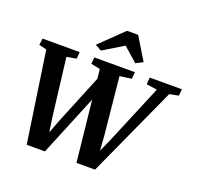

<svg xmlns="http://www.w3.org/2000/svg" viewBox="-165 -1179 1407 1365"><g transform="rotate(20 538.5 -497.0)"><path d="M174.5 5 73.5 -679.5 16 -693 22.5 -743H303.5L299.5 -692L226 -679L279 -242.5L304.5 -70L272.5 -73L334.5 -237L491.5 -620.5L510 -475.5L312.5 5ZM551 5 478.5 -679.5 409.5 -693 414 -743H721L716.5 -691.5L627.5 -679.5L671 -242.5L683.5 -69.5L653 -74L725.5 -239L910 -679.5L829 -691.5L833 -743H1077L1071.5 -693L1003.5 -680L691.5 5ZM393.5 -831.5 568 -1000.5H651.5L755 -831L701.5 -804Q674.5 -827 648 -851Q621.5 -875 594.5 -898Q556 -874.5 517.5 -851Q479 -827.5 440.5 -804.5Z"/></g></svg>

Font: Merriweather 20pt ExtraBold
Style: Italic
Weight: 800
Italic angle: -7.8°
Version: Version 2.101